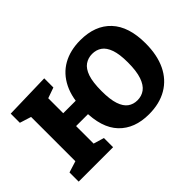

<svg xmlns="http://www.w3.org/2000/svg" viewBox="-99 -797 1060 1060"><g transform="rotate(-45 430.5 -267.0)"><path d="M29 0V-71.7L122.7 -101L95.7 -57V-471.3L131.7 -427L29 -459.3V-530.7L297.7 -537.7V-466.3L205.7 -433.7L235.7 -474.7V-290L199.7 -327.3H400.3V-227H199.7L235.7 -264.7V-57L212.7 -97L297.7 -71.7V0ZM587.3 -546Q702.7 -546 766.5 -478Q830.3 -410 830.3 -278.7Q830.3 -187.3 799.2 -122.3Q768 -57.3 708.8 -22.7Q649.7 12 566.7 12Q454.7 12 391.3 -54.5Q328 -121 328 -255.7Q328 -351.3 359.8 -415.8Q391.7 -480.3 449.8 -513.2Q508 -546 587.3 -546ZM580 -446.3Q548.7 -446.3 523.8 -429.3Q499 -412.3 485.3 -372.7Q471.7 -333 471.7 -263.7Q471.7 -198.3 484.7 -159.8Q497.7 -121.3 521.2 -104.5Q544.7 -87.7 576 -87.7Q609 -87.7 633.7 -105.7Q658.3 -123.7 672.5 -164.5Q686.7 -205.3 686.7 -273Q686.7 -337.7 673.3 -375.3Q660 -413 636.2 -429.7Q612.3 -446.3 580 -446.3Z"/></g></svg>

Font: Bitter Thin
Style: Regular
Weight: 100
Designer: Sol Matas, and Bitter project Authors
Foundry: Sol Matas
Version: Version 2.002